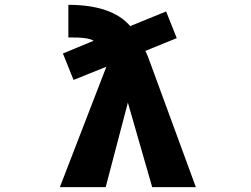

<svg xmlns="http://www.w3.org/2000/svg" viewBox="-20 -772 1040 794"><path d="M367.2 -603.5Q345.7 -618.2 262.7 -617.2V-752Q442.4 -752 518.6 -664.1L667 -724.6L710.9 -614.3L581.1 -561.5Q590.8 -542 595.7 -527.3L790 2H609.4L508.8 -347.7L417 2H227.5L419.9 -496.1L284.2 -441.4L240.2 -550.8Z"/></svg>

Font: Gen Shin Gothic Monospace Heavy
Style: Bold
Weight: 800
Designer: [Source Han Sans]
Ryoko NISHIZUKA  (kana & ideographs); Paul D. Hunt (Latin, Greek & Cyrillic); Wenlong ZHANG  (bopomofo
Version: Version 1.002.20150607